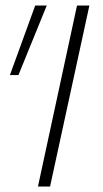

<svg xmlns="http://www.w3.org/2000/svg" viewBox="-20 -678 374 698"><path d="M118 0 260 -658H305L162 0ZM47 -405H16L108 -658H150Z"/></svg>

Font: Ysabeau Infant ExtraLight
Style: Italic
Weight: 250
Italic angle: -12°
Designer: Christian Thalmann (Catharsis Fonts)
Version: Version 2.001;gftools[0.9.30]; featfreeze: ss01,ss02,lnum